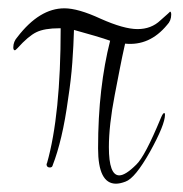

<svg xmlns="http://www.w3.org/2000/svg" viewBox="-20 -462 441 462"><path d="M259 -20Q216 -20 216 -105Q216 -180 223.5 -244.5Q231 -309 245 -364Q231 -369 209 -375.5Q187 -382 158 -390Q157 -353 154 -311.5Q151 -270 144 -225Q137 -173 127.5 -133Q118 -93 107 -65Q106 -59 100 -59Q92 -59 92 -67Q92 -68 93 -69Q126 -185 126 -394H123Q87 -394 67.5 -384.5Q48 -375 22 -346Q17 -341 16 -341Q12 -341 12 -348Q12 -362 22 -373Q75 -442 135 -442Q168 -442 222 -417Q278 -392 311 -392Q344 -392 366 -413Q390 -434 389 -434Q392 -434 392 -427Q392 -412 382 -402Q340 -351 281 -357Q274 -326 268 -295Q262 -264 256 -233Q249 -197 245.5 -165.5Q242 -134 242 -108Q242 -40 267 -40Q282 -40 308 -66Q329 -86 367 -178Q372 -190 375 -190Q377 -190 377 -186Q377 -162 341 -97Q305 -33 282 -25Q269 -20 259 -20Z"/></svg>

Font: Love Light
Style: Regular
Weight: 400
Designer: Robert E. Leuschke
Foundry: Robert E. Leuschke
Version: Version 1.010; ttfautohint (v1.8.3)